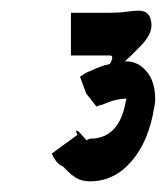

<svg xmlns="http://www.w3.org/2000/svg" viewBox="-20 -735 311 360"><path d="M149 -395Q134 -395 123.5 -401Q113 -407 101 -420Q100 -422 92.5 -426Q85 -430 77 -447L125 -482Q121 -491 124.5 -490Q128 -489 142 -472Q144 -473 146 -474Q148 -475 149 -475Q204 -475 216 -546Q217 -549 217 -548V-550H216Q207 -550 196.5 -547.5Q186 -545 170 -538Q171 -539 166.5 -537.5Q162 -536 161 -535L143 -558Q142 -558 142 -558.5Q142 -559 142 -559L130 -591Q137 -596 141.5 -598.5Q146 -601 150 -602Q158 -606 167 -609.5Q176 -613 186 -615Q195 -631 186 -631H113V-711H186Q203 -711 217 -713Q231 -715 240 -715Q264 -715 264 -687Q264 -669 242 -647Q235 -640 228 -633Q221 -626 214 -620H216Q239 -620 255 -601Q271 -582 271 -548Q271 -541 269 -533Q259 -470 226.5 -432.5Q194 -395 149 -395Z"/></svg>

Font: Syne Tactile
Style: Regular
Weight: 400
Designer: Lucas Descroix
Foundry: Bonjour Monde
Version: Version 2.100; ttfautohint (v1.8.3)